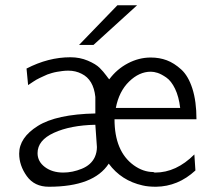

<svg xmlns="http://www.w3.org/2000/svg" viewBox="-20 -703 802 731"><path d="M281 -532 427 -683H502L336 -532ZM53 -118Q53 -179 124 -223.5Q195 -268 343 -271V-334Q336 -400 291 -422Q268 -434 240 -434Q228 -434 217 -432.5Q206 -431 197 -429.5Q188 -428 177.5 -425Q167 -422 160.5 -419.5Q154 -417 145 -412.5Q136 -408 131 -406Q126 -404 117.5 -399Q109 -394 106.5 -392Q104 -390 96 -385Q88 -380 87 -379L81 -442Q164 -485 248 -485Q284 -485 314.5 -472Q345 -459 359.5 -444.5Q374 -430 384.5 -415.5Q395 -401 396 -401Q425 -440 467 -462Q509 -484 554 -484Q587 -484 615 -473.5Q643 -463 670 -438.5Q697 -414 712.5 -365.5Q728 -317 728 -249H416Q416 -127 489 -74Q525 -48 564 -48Q566 -46 571 -46Q651 -46 720 -115L724 -54Q658 7 574 8Q544 8 523 3Q442 -15 394 -80Q337 8 166 8Q111 8 82 -32.5Q53 -73 53 -118ZM123 -120Q123 -88 151 -67Q179 -46 221 -46Q256 -46 291.5 -60.5Q327 -75 341 -105Q349 -123 349 -143Q348 -159 343 -228Q248 -226 185.5 -197.5Q123 -169 123 -120ZM421 -292H666Q661 -335 646.5 -365Q632 -395 613 -408Q594 -421 580 -425.5Q566 -430 554 -430Q510 -430 471.5 -392.5Q433 -355 421 -292Z"/></svg>

Font: Coval
Style: ExtraLight
Weight: 250
Foundry: Context Ltd
Version: Version 001.000